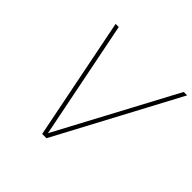

<svg xmlns="http://www.w3.org/2000/svg" viewBox="-182 -908 1083 1083"><g transform="rotate(45 360.0 -366.0)"><path d="M330.1 0H295.9L149.9 -731.9H174.8L315.9 -25.9L692.9 -731.9H720.2Z"/></g></svg>

Font: Squarion Thin
Style: Italic
Weight: 100
Designer: Natanael Gama
Version: Version 1.00;September 12, 2019;FontCreator 11.5.0.2425 64-b